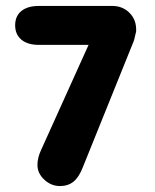

<svg xmlns="http://www.w3.org/2000/svg" viewBox="-20 -616 520 646"><path d="M278 -465 119 -113Q106 -86 106 -61Q106 -33 129 -11.5Q152 10 182 10Q209 10 227.5 -5Q246 -20 259 -54L426 -468Q429 -474 431.5 -482.5Q434 -491 438 -510Q440 -548 416.5 -572Q393 -596 358 -596H111Q73 -596 52 -579Q31 -562 31 -531Q31 -500 52 -482.5Q73 -465 111 -465Z"/></svg>

Font: Beiruti Black
Style: Regular
Weight: 900
Designer: Arlette Boutros
Foundry: Boutros
Version: Version 1.41